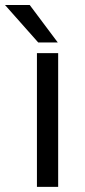

<svg xmlns="http://www.w3.org/2000/svg" viewBox="-60 -726 331 746"><path d="M166 0H83.5V-519.5H166ZM164.5 -561H88.5L-40.5 -706.5H55.5Z"/></svg>

Font: Acari Sans
Style: Regular
Weight: 400
Designer: Alfredo Marco Pradil and Stefan Peev (font) & Cristiano Sobral (main changes)
Foundry: Alfredo Marco Pradil and Stefan Peev (font) & Cristiano Sobral (main changes)
Version: Version 1.063; ttfautohint (v1.8.3)